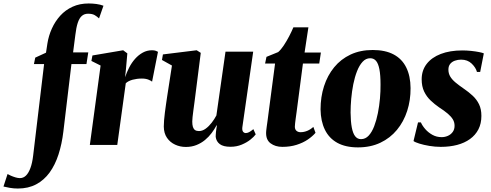

<svg xmlns="http://www.w3.org/2000/svg" viewBox="-158 -835 2830 1106"><path d="M115 -584Q122 -629 140.8 -670.5Q159.5 -712 189.2 -744.8Q219 -777.5 260 -796.2Q301 -815 352.5 -815Q375.5 -815 397.5 -812Q419.5 -809 438 -802L412.5 -729Q401.5 -739.5 387.5 -747.8Q373.5 -756 349.5 -756Q327.5 -756 313 -743Q298.5 -730 289.8 -703.2Q281 -676.5 276 -633.5L263 -533H350.5L340 -466H253.5L207 -77Q198.5 -5.5 179 54.8Q159.5 115 127.8 158.8Q96 202.5 50.5 226.8Q5 251 -55 251Q-79.5 251 -101.8 247Q-124 243 -138 239.5L-114.5 167.5Q-108 171.5 -95.5 177Q-83 182.5 -68.8 186.8Q-54.5 191 -43.5 191Q-23.5 191 -8.5 176.5Q6.5 162 17.2 133Q28 104 33 61L96 -466H37.5L45 -503L107 -531.5Z M359.5 0 421.5 -457.5 368.5 -484 374.5 -515.5 551.5 -545.5 575.5 -527.5 567.5 -436.5 562.5 -390Q572 -418.5 586.2 -446.2Q600.5 -474 620.2 -496.2Q640 -518.5 664.5 -532Q689 -545.5 717.5 -545.5Q731 -545.5 739.8 -542.2Q748.5 -539 752 -536.5L718 -364.5Q715 -368.5 698.8 -375.5Q682.5 -382.5 659.5 -382.5Q645 -382.5 631.5 -380.8Q618 -379 606 -375.8Q594 -372.5 584 -367.5Q574 -362.5 566.5 -355.5L517.5 0Z M912.5 11.5Q879.5 11.5 850.8 -1.8Q822 -15 804 -41Q786 -67 785.5 -106Q785.5 -122.5 787.2 -143Q789 -163.5 791.8 -186.2Q794.5 -209 798 -232Q801.5 -255 804.5 -276.5L832.5 -457.5L775 -489.5L780.5 -521.5L975 -545.5L998.5 -530.5L967.5 -287Q965 -265.5 961.8 -242.5Q958.5 -219.5 955.8 -198.2Q953 -177 951.2 -160.5Q949.5 -144 949.5 -135Q949.5 -116 953.2 -104Q957 -92 965.2 -86Q973.5 -80 988 -80Q1008 -80 1026.8 -93.8Q1045.5 -107.5 1061.5 -128.2Q1077.5 -149 1088.5 -170L1141 -537.5H1300.5L1238 -102Q1236 -84 1242.2 -76.2Q1248.5 -68.5 1257.5 -68.5Q1266.5 -68.5 1276.5 -73.5Q1286.5 -78.5 1301.5 -91L1315 -61Q1305 -47 1284.2 -30.5Q1263.5 -14 1234.2 -1.8Q1205 10.5 1169.5 10.5Q1128.5 10.5 1108.2 -4.8Q1088 -20 1084.5 -46.5Q1084.5 -51 1084.8 -58.2Q1085 -65.5 1086 -74.5Q1087 -83.5 1088.5 -93.5Q1090 -103.5 1091.5 -112.5L1089.5 -113Q1077.5 -90.5 1061 -68.5Q1044.5 -46.5 1022.8 -28.5Q1001 -10.5 973.5 0.5Q946 11.5 912.5 11.5Z M1550.5 -189.5Q1547.5 -169.5 1545.5 -153.5Q1543.5 -137.5 1542 -125.5Q1540.5 -113.5 1540.5 -105.5Q1540.5 -89.5 1549.8 -81.5Q1559 -73.5 1573.5 -73.5Q1592.5 -73.5 1611.5 -81.2Q1630.5 -89 1647 -104L1659.5 -70Q1642 -49.5 1614.8 -31Q1587.5 -12.5 1550.8 -0.8Q1514 11 1468.5 11Q1428 11 1400.5 -9.5Q1373 -30 1375 -74Q1375 -77.5 1375.8 -84.2Q1376.5 -91 1378.2 -104Q1380 -117 1383 -138.2Q1386 -159.5 1390 -192L1426.5 -469H1369L1377 -507.5L1444.5 -535Q1460.5 -549 1476.8 -573.5Q1493 -598 1507.5 -625.8Q1522 -653.5 1532 -677.5H1618.5L1596.5 -532.5H1690.5L1681 -469H1587Z M1989 -547Q2061.5 -547 2109.8 -521.2Q2158 -495.5 2182.2 -446.2Q2206.5 -397 2207 -327.5Q2207.5 -258 2187.5 -196Q2167.5 -134 2128.5 -86.8Q2089.5 -39.5 2033 -12.8Q1976.5 14 1904 14Q1833 14 1785.2 -12.2Q1737.5 -38.5 1713.5 -87.8Q1689.5 -137 1688.5 -205Q1688.5 -276.5 1708.5 -338.5Q1728.5 -400.5 1767 -447.5Q1805.5 -494.5 1861.5 -520.8Q1917.5 -547 1989 -547ZM1974.5 -499.5Q1949.5 -499.5 1930.8 -479.2Q1912 -459 1898.8 -425.2Q1885.5 -391.5 1877.2 -350.2Q1869 -309 1865.2 -266.2Q1861.5 -223.5 1861.5 -186.5Q1862 -134.5 1868.5 -100.5Q1875 -66.5 1888 -50Q1901 -33.5 1921.5 -33.5Q1947 -33.5 1965.8 -53.8Q1984.5 -74 1997.5 -108Q2010.5 -142 2018.8 -183.5Q2027 -225 2030.8 -268Q2034.5 -311 2034 -348.5Q2034 -403 2027.5 -436.2Q2021 -469.5 2008 -484.5Q1995 -499.5 1974.5 -499.5Z M2608 -420.5H2589.5Q2583 -445.5 2559.2 -468.5Q2535.5 -491.5 2498 -491.5Q2479.5 -491.5 2462.5 -485.5Q2445.5 -479.5 2435.2 -466.8Q2425 -454 2425 -434Q2425 -412 2435.5 -394.2Q2446 -376.5 2465.8 -360Q2485.5 -343.5 2512.5 -325Q2542 -305 2565 -283.5Q2588 -262 2601.5 -234.2Q2615 -206.5 2615 -167.5Q2615 -123 2597.8 -89.8Q2580.5 -56.5 2549.2 -34Q2518 -11.5 2475.2 -0.2Q2432.5 11 2381 11Q2348.5 11 2315.5 5.5Q2282.5 0 2257.8 -7.8Q2233 -15.5 2224 -22.5L2250 -130H2266.5Q2274.5 -111 2291.8 -91.2Q2309 -71.5 2333 -58.2Q2357 -45 2386 -45Q2405 -45 2422 -52.5Q2439 -60 2449.8 -74.8Q2460.5 -89.5 2460.5 -110.5Q2460.5 -131.5 2450.2 -148Q2440 -164.5 2420.5 -181Q2401 -197.5 2371.5 -216.5Q2346 -234 2322.8 -256Q2299.5 -278 2285.2 -307.8Q2271 -337.5 2271 -378Q2271 -429.5 2299.8 -466.8Q2328.5 -504 2381 -524.2Q2433.5 -544.5 2505.5 -544.5Q2530 -544.5 2556 -541.8Q2582 -539 2602 -535Q2622 -531 2629 -527.5Z"/></svg>

Font: Merriweather 72pt Black
Style: Italic
Weight: 900
Italic angle: -7.8°
Version: Version 2.101